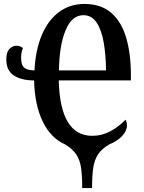

<svg xmlns="http://www.w3.org/2000/svg" viewBox="-20 -744 730 974"><path d="M397 210Q397 150 391.5 109.5Q386 69 367.5 40.5Q349 12 311 -11Q238 -43 197 -127Q156 -211 153 -336Q89 -336 50.5 -361Q12 -386 12 -442Q12 -480 28 -496Q44 -512 63 -512Q84 -512 96 -500Q92 -490 89.5 -478.5Q87 -467 87 -452Q87 -414 103 -400.5Q119 -387 155 -387Q160 -490 192 -566Q224 -642 279.5 -683Q335 -724 408 -724Q491 -724 543 -680Q595 -636 619.5 -554.5Q644 -473 644 -360V-336H278Q285 -55 448 -55Q497 -55 540.5 -78.5Q584 -102 617 -137Q620 -131 622 -124.5Q624 -118 624 -108Q624 -80 599 -53.5Q574 -27 535 -12Q496 11 477.5 39Q459 67 453 107.5Q447 148 447 210ZM518 -387Q517 -466 506 -529Q495 -592 470 -629.5Q445 -667 403 -667Q345 -667 313 -591Q281 -515 279 -387Z"/></svg>

Font: Noto Serif ExtraCondensed SemiBold
Style: Regular
Weight: 600
Width: 2
Designer: Monotype Design Team
Foundry: Monotype Imaging Inc.
Version: Version 2.015; ttfautohint (v1.8.4.7-5d5b)